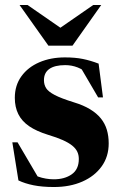

<svg xmlns="http://www.w3.org/2000/svg" viewBox="-20 -738 486 771"><path d="M240.5 -507.5Q282 -507.5 312.8 -501.2Q343.5 -495 376 -482.5L393.5 -347H374L296.5 -479.5L341 -436.5Q315.5 -458 291.8 -467.2Q268 -476.5 242 -476.5Q200 -476.5 178.2 -461.2Q156.5 -446 156.5 -416Q156.5 -398 165.2 -384Q174 -370 199.8 -356.5Q225.5 -343 277 -327Q315 -315.5 341.8 -299.2Q368.5 -283 385 -262.5Q401.5 -242 409 -217Q416.5 -192 416.5 -162Q416.5 -109 388.2 -69.8Q360 -30.5 310.5 -8.8Q261 13 196.5 13Q149.5 13 114.8 6Q80 -1 54 -13.5L29.5 -166.5H50.5L141 -12.5L101.5 -44Q116.5 -35 132.2 -29.2Q148 -23.5 164.2 -20.8Q180.5 -18 196 -18Q239.5 -18 268 -38Q296.5 -58 296.5 -99.5Q296.5 -116 290.2 -129Q284 -142 269.8 -153.5Q255.5 -165 232 -175.5Q208.5 -186 173.5 -196.5Q126.5 -211 97 -231.2Q67.5 -251.5 53.5 -279.8Q39.5 -308 39.5 -345Q39.5 -395 65.8 -431.5Q92 -468 137.8 -487.8Q183.5 -507.5 240.5 -507.5ZM248 -609H197L354.5 -718H386.5L271 -554.5H174.5L58.5 -718H90.5Z"/></svg>

Font: Newsreader 60pt
Style: Bold
Weight: 700
Designer: Hugues Gentile
Foundry: Production Type
Version: Version 1.003